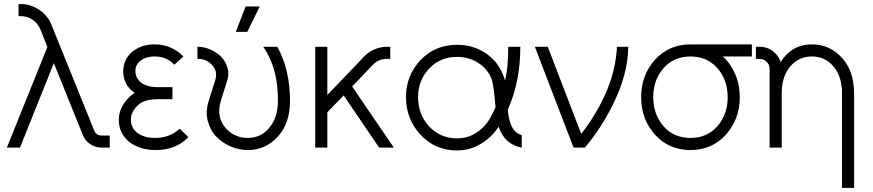

<svg xmlns="http://www.w3.org/2000/svg" viewBox="-20 -732 4331 952"><path d="M72 -712V-652H83Q115 -652 142 -634Q168 -616 181 -585L215 -499L14 0H79L247 -419L391 -62Q403 -33 428 -17Q454 0 484 0H524V-60H484Q457 -60 447 -85L236 -607Q219 -653 175 -683Q132 -712 83 -712Z M835 -300H762Q702 -300 673 -328Q651 -350 651 -379Q651 -408 673 -428Q700 -452 748 -452Q806 -452 844 -411L889 -451Q878 -465 862 -476Q846 -487 826 -496Q791 -512 748 -512Q677 -512 632 -472Q591 -434 591 -379Q591 -310 648 -271Q612 -249 590 -212Q569 -176 569 -139Q569 -68 624 -26Q676 12 752 12Q853 12 914 -52L871 -94Q823 -49 752 -48Q693 -48 660 -74Q629 -98 629 -139Q629 -159 637.5 -176Q646 -193 662 -209Q693 -240 762 -240H835Z M959 -500V-440H963Q1004 -440 1032 -409Q1061 -378 1047 -334L1015 -232Q998 -177 1010 -133Q1016 -111 1026 -91.5Q1036 -72 1051 -56Q1082 -24 1123 -6Q1165 12 1209 12Q1297 12 1358 -55Q1418 -121 1418 -232Q1418 -386 1355 -500H1285Q1297 -484 1306.5 -465.5Q1316 -447 1324 -428Q1341 -388 1349.5 -339Q1358 -290 1358 -232Q1358 -149 1315 -98Q1273 -48 1209 -48Q1142 -48 1098 -98Q1051 -153 1075 -232L1107 -334Q1117 -366 1108 -397Q1098 -428 1077 -450Q1056 -472 1024 -486Q1008 -493 993.5 -496.5Q979 -500 963 -500ZM1149 -574H1206L1268 -700H1198Z M1543 -500V0H1603V-175L1684 -259L1860 0H1933L1726 -303L1831 -413Q1858 -440 1898 -440H1915V-500H1898Q1865 -500 1834 -486Q1808 -474 1788 -454L1603 -261V-500Z M2246 -510Q2138 -510 2066 -435Q1993 -359 1993 -250Q1993 -141 2066 -63Q2138 14 2246 14Q2310 14 2363 -18Q2416 -49 2453 -104Q2460 -79 2475 -58Q2506 -12 2567 0V-62Q2540 -70 2525 -92Q2508 -116 2501 -162Q2500 -167 2499 -174Q2498 -181 2498 -189Q2530 -260 2545 -338Q2560 -416 2560 -500H2500Q2500 -454 2496.5 -411.5Q2493 -369 2484 -332Q2482 -341 2479 -349Q2476 -357 2473 -364Q2446 -431 2384 -471Q2323 -510 2246 -510ZM2246 -450Q2304 -450 2348 -422Q2394 -395 2416 -344Q2428 -315 2437 -200Q2427 -178 2419 -162.5Q2411 -147 2406 -139Q2379 -96 2337 -71Q2297 -46 2246 -46Q2163 -46 2108 -105Q2053 -164 2053 -250Q2053 -334 2108 -392Q2163 -450 2246 -450Z M2632 -500 2824 0H2880Q2902 -26 2920.5 -51Q2939 -76 2955 -101Q3094 -318 3095 -500H3039Q3034 -392 2989.5 -284Q2945 -176 2862 -68L2696 -500Z M3404 -512Q3297 -512 3228 -436Q3159 -360 3159 -250Q3159 -141 3228 -64Q3297 12 3404 12Q3510 12 3579 -64Q3648 -141 3648 -250Q3648 -312 3626 -363Q3615 -389 3599.5 -411.5Q3584 -434 3564 -452H3708V-512ZM3404 -452Q3486 -452 3537 -394Q3588 -336 3588 -250Q3588 -165 3537 -106Q3486 -48 3404 -48Q3321 -48 3270 -106Q3219 -165 3219 -250Q3219 -336 3270 -394Q3321 -452 3404 -452Z M4215 200V-268Q4215 -379 4155 -445Q4094 -512 4006 -512Q3919 -512 3866 -446Q3862 -441 3858 -435.5Q3854 -430 3851 -424Q3843 -449 3824 -468Q3792 -500 3746 -500H3728V-440H3746Q3767 -440 3782 -425Q3796 -411 3796 -390V0H3814H3844H3856V-268Q3856 -353 3898 -402Q3940 -452 4006 -452Q4071 -452 4113 -402Q4155 -353 4155 -268V200Z"/></svg>

Font: Unageo Variable
Style: Regular
Weight: 300
Designer: Richard Sepsi
Foundry: Richard Sepsi
Version: Version 2.200